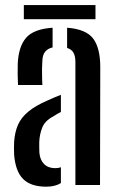

<svg xmlns="http://www.w3.org/2000/svg" viewBox="-20 -714 458 741"><path d="M34.5 -117.5Q34 -129.5 34 -142Q34 -154.5 34.5 -166Q37 -203.5 49.2 -231.8Q61.5 -260 89 -283Q116.5 -306 164 -326.5Q176 -332 188.8 -337.5Q201.5 -343 215 -348V-282Q208 -278.5 200.8 -274.2Q193.5 -270 185 -264.5Q153 -247.5 142.8 -221Q132.5 -194.5 131.5 -165.5Q131.5 -152 131.5 -143.2Q131.5 -134.5 132 -124.5Q134.5 -96.5 150.2 -80.8Q166 -65 193 -65Q205.5 -65 215 -68.5V-7.5Q193 6.5 158.5 6.5Q99 6.5 69.2 -23.2Q39.5 -53 34.5 -117.5ZM49.5 -386Q48.5 -403.5 48.2 -425.5Q48 -447.5 48.5 -468Q51.5 -534.5 80.8 -568.2Q110 -602 183 -607V-531Q165 -527 154.8 -515Q144.5 -503 143.5 -480Q142.5 -468 142.2 -448.8Q142 -429.5 142.5 -411.8Q143 -394 143.5 -386ZM271 0V-474Q271 -497 263.8 -510.2Q256.5 -523.5 239 -529V-607Q312 -601.5 339.5 -565.2Q367 -529 367 -454L366 0ZM72 -694.5H348.5V-640H72Z"/></svg>

Font: Big Shoulders Stencil Text Thin SemiBold
Style: Regular
Weight: 600
Version: Version 2.001